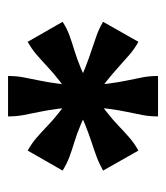

<svg xmlns="http://www.w3.org/2000/svg" viewBox="13 -764 422 489"><g transform="rotate(90 224.5 -519.0)"><path d="M86 -378 35 -467Q52 -478 70 -484.5Q88 -491 108 -497Q128 -503 153.5 -513.5Q179 -524 211 -543L239 -495Q207 -476 186 -459.5Q165 -443 149 -428Q133 -413 118.5 -400.5Q104 -388 86 -378ZM173 -710H276Q276 -689 272.5 -670.5Q269 -652 264.5 -631Q260 -610 256.5 -583Q253 -556 253 -519H196Q196 -556 192.5 -583Q189 -610 184.5 -631Q180 -652 176.5 -670.5Q173 -689 173 -710ZM35 -570 86 -660Q104 -650 118.5 -637.5Q133 -625 149 -610.5Q165 -596 186 -579Q207 -562 239 -543L211 -495Q179 -514 153.5 -524Q128 -534 108 -540.5Q88 -547 70 -553.5Q52 -560 35 -570ZM173 -328Q173 -349 176.5 -367.5Q180 -386 184.5 -407.5Q189 -429 192.5 -455.5Q196 -482 196 -519H253Q253 -482 256.5 -455.5Q260 -429 264.5 -407.5Q269 -386 272.5 -367.5Q276 -349 276 -328ZM239 -495 211 -543Q243 -562 264 -578.5Q285 -595 300.5 -610Q316 -625 330.5 -637.5Q345 -650 363 -660L414 -570Q396 -560 378.5 -553.5Q361 -547 341 -540.5Q321 -534 296 -524Q271 -514 239 -495ZM363 -378Q345 -388 330.5 -400.5Q316 -413 300.5 -428Q285 -443 264 -459.5Q243 -476 211 -495L239 -543Q271 -524 296 -513.5Q321 -503 341 -497Q361 -491 378.5 -484.5Q396 -478 414 -467Z"/></g></svg>

Font: Roboto Serif 36pt
Style: Bold
Weight: 700
Version: Version 1.008